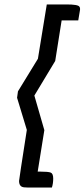

<svg xmlns="http://www.w3.org/2000/svg" viewBox="-20 -780 381 866"><path d="M338 -750Q341 -746 341 -742V-736Q341 -736 333 -688H258L229 -505L135 -349L180 -193L150 -6H160Q198 -6 209 -1.5Q220 3 220 25.5Q220 48 214 66H127Q99 66 89 65Q66 63 66 36Q66 30 101 -194L57 -339L61 -368L151 -515L191 -760H279Q332 -760 338 -750Z"/></svg>

Font: Economica
Style: Bold Italic
Weight: 700
Designer: Vicente Lamonaca
Foundry: Vicente Lamonaca
Version: Version 1.100